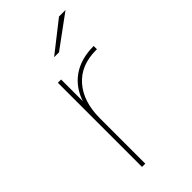

<svg xmlns="http://www.w3.org/2000/svg" viewBox="-226 -776 834 834"><g transform="rotate(-45 191.5 -358.5)"><path d="M115 -517H135V-374L133 -377Q154 -446 206.5 -483Q259 -520 338 -520V-500Q337 -500 335.5 -500Q334 -500 332 -500Q239 -500 187 -440.5Q135 -381 135 -278V0H115ZM322 -717H362L212 -607H182Z"/></g></svg>

Font: Montserrat
Style: Regular
Weight: 400
Designer: Julieta Ulanovsky
Foundry: Julieta Ulanovsky
Version: Version 8.000